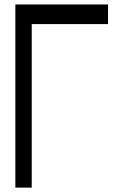

<svg xmlns="http://www.w3.org/2000/svg" viewBox="-20 -772 577 860"><path d="M48.8 -752H463.9V-664.1H122.1V68.4H48.8Z"/></svg>

Font: Gap Sans
Style: Bold
Weight: 400
Designer: Alexandre Liziard and Etienne Ozeray
Foundry: Interstices.io
Version: Version 1.610